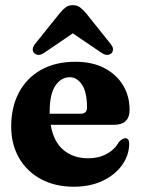

<svg xmlns="http://www.w3.org/2000/svg" viewBox="-20 -714 547 746"><path d="M483.5 -287.5Q483.5 -229 422.5 -229H177Q188 -163.5 226.5 -131.2Q265 -99 323 -99Q363 -99 394.2 -115.8Q425.5 -132.5 442 -162.5Q457.5 -177.5 467 -177Q482.5 -176.5 482 -154Q481 -109.5 453.8 -71.8Q426.5 -34 378.2 -11.2Q330 11.5 266.5 11.5Q194 11.5 139.2 -18Q84.5 -47.5 54 -100.2Q23.5 -153 23.5 -223Q23.5 -297 53 -353.5Q82.5 -410 138.5 -442Q194.5 -474 273.5 -474Q339 -474 386 -449.2Q433 -424.5 458.2 -382.5Q483.5 -340.5 483.5 -287.5ZM173 -280Q173 -275.5 173 -272H293.5Q318 -272 318 -296Q318 -356.5 298.5 -385.2Q279 -414 251 -414Q217.5 -414 195.2 -381.2Q173 -348.5 173 -280ZM153.5 -510Q130 -493 113.5 -507Q107.5 -512.5 107.2 -522Q107 -531.5 116 -543L212 -662.5Q224 -677 235.2 -685.5Q246.5 -694 263 -694Q279.5 -694 290.8 -685.5Q302 -677 314.5 -662.5L410 -543Q419.5 -531.5 419 -522Q418.5 -512.5 413 -507Q396.5 -493 372.5 -510L263 -584.5Z"/></svg>

Font: Fraunces 72pt S050
Style: Bold
Weight: 700
Version: Version 1.000; ttfautohint (v1.8.3)